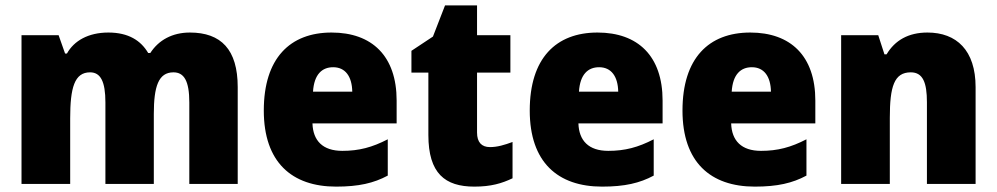

<svg xmlns="http://www.w3.org/2000/svg" viewBox="-20 -684 3706 714"><path d="M686 -563C621 -563 570 -535 539 -487H531C504 -533 458 -563 383 -563C308 -563 255 -532 229 -485H222L198 -553H60V0H241V-244C241 -358 257 -415 315 -415C354 -415 372 -381 372 -303V0H552V-260C552 -362 569 -415 625 -415C664 -415 684 -384 684 -303V0H864V-360C864 -500 802 -563 686 -563Z M1213 -563C1058 -563 961 -467 961 -273C961 -81 1065 10 1230 10C1314 10 1370 -3 1422 -31V-166C1364 -136 1315 -123 1253 -123C1180 -123 1144 -161 1142 -225H1455V-310C1455 -476 1363 -563 1213 -563ZM1219 -434C1264 -434 1289 -400 1290 -343H1144C1148 -408 1178 -434 1219 -434Z M1802 -137C1771 -137 1754 -155 1754 -191V-414H1878V-553H1754V-664H1635L1590 -548L1510 -495V-414H1573V-182C1573 -39 1635 10 1744 10C1806 10 1846 -2 1886 -21V-156C1856 -145 1830 -137 1802 -137Z M2202 -563C2047 -563 1950 -467 1950 -273C1950 -81 2054 10 2219 10C2303 10 2359 -3 2411 -31V-166C2353 -136 2304 -123 2242 -123C2169 -123 2133 -161 2131 -225H2444V-310C2444 -476 2352 -563 2202 -563ZM2208 -434C2253 -434 2278 -400 2279 -343H2133C2137 -408 2167 -434 2208 -434Z M2770 -563C2615 -563 2518 -467 2518 -273C2518 -81 2622 10 2787 10C2871 10 2927 -3 2979 -31V-166C2921 -136 2872 -123 2810 -123C2737 -123 2701 -161 2699 -225H3012V-310C3012 -476 2920 -563 2770 -563ZM2776 -434C2821 -434 2846 -400 2847 -343H2701C2705 -408 2735 -434 2776 -434Z M3429 -563C3358 -563 3308 -534 3277 -482H3269L3246 -553H3108V0H3289V-246C3289 -362 3305 -415 3367 -415C3412 -415 3427 -377 3427 -304V0H3608V-360C3608 -497 3537 -563 3429 -563Z"/></svg>

Font: Noto Sans Thai Looped SemiCondensed Black
Style: Regular
Weight: 900
Width: 4
Designer: Sasikarn Vongin, Ben Mitchell
Foundry: The Fontpad Ltd
Version: Version 1.001